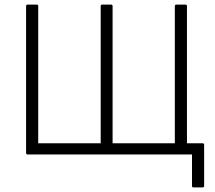

<svg xmlns="http://www.w3.org/2000/svg" viewBox="-20 -675 940 839"><path d="M826 144Q819 144 819 138V0H101Q94 0 94 -7V-648Q94 -655 101 -655H141Q147 -655 147 -648V-49H420V-648Q420 -655 426 -655H465Q472 -655 472 -648V-49H744V-648Q744 -655 751 -655H790Q797 -655 797 -648V-49H865Q872 -49 872 -42V138Q872 144 865 144Z"/></svg>

Font: Sofia Sans Light
Style: Regular
Weight: 300
Designer: Botio Nikoltchev, Ani Petrova
Foundry: lettersoup
Version: Version 4.100; ttfautohint (v1.8.3)